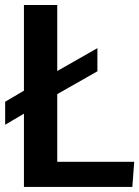

<svg xmlns="http://www.w3.org/2000/svg" viewBox="-30 -734 547 754"><path d="M64 0V-287.6L-9.8 -244.1V-334.5L64 -377.9V-714.4H194.8V-455.1L352.5 -544.9V-454.1L194.8 -364.3V-98.6H497.1L489.7 0Z"/></svg>

Font: Oxygen
Style: Bold
Weight: 700
Designer: vernon adams
Foundry: Vernon Adams
Version: Version 0.2.3 webfont; ttfautohint (v0.93.3-1d66) -l 8 -r 50